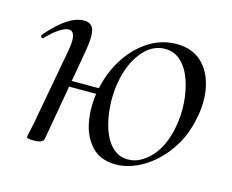

<svg xmlns="http://www.w3.org/2000/svg" viewBox="-68 -493 725 600"><g transform="rotate(15 294.5 -192.5)"><path d="M347.8 14Q298.6 14 270.1 -16.4Q241.6 -46.8 233.4 -94.3Q225.2 -141.8 234.4 -193Q245.4 -252.2 274.6 -298.7Q303.8 -345.2 345.8 -372.1Q387.8 -399 435.8 -399Q486 -399 516.5 -370.9Q547 -342.8 557.6 -295.9Q568.2 -249 557 -193Q545 -130.2 511.7 -83.7Q478.4 -37.2 434.9 -11.6Q391.4 14 347.8 14ZM82.4 8Q68.2 8 63.6 6.3Q59 4.6 59 1.6Q59 -1.6 64.5 -24.8Q70 -48 74 -74L115 -297Q124.8 -355.6 98.4 -355.6Q86.8 -355.6 68.7 -344Q50.6 -332.4 29.2 -310Q26.2 -306 21.8 -310.5Q17.4 -315 21.2 -318.2Q54.8 -357.2 83.4 -376.1Q112 -395 137.6 -395Q162.4 -395 168.8 -373.3Q175.2 -351.6 165.6 -299.4L114.4 -7.2Q111.8 8 82.4 8ZM126.6 -183.4 129.6 -202.6H264.2L260.8 -183.4ZM381.4 -11Q419.8 -11 454 -47Q488.2 -83 500.4 -149Q507.6 -186.8 505 -226.1Q502.4 -265.4 490.7 -299.4Q479 -333.4 457.4 -354.2Q435.8 -375 405.2 -375Q362.8 -375 331.4 -336.2Q300 -297.4 289 -236Q282.2 -198 284.8 -158.3Q287.4 -118.6 298.6 -85Q309.8 -51.4 330.7 -31.2Q351.6 -11 381.4 -11Z"/></g></svg>

Font: Cormorant Garamond Light
Style: Italic
Weight: 300
Italic angle: -10°
Designer: Christian Thalmann (Catharsis Fonts)
Foundry: Catharsis Fonts
Version: Version 4.001